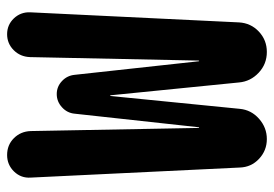

<svg xmlns="http://www.w3.org/2000/svg" viewBox="-135 -635 770 540"><g transform="rotate(90 250.0 -365.0)"><path d="M451.2 -654.3 479.5 -66.4Q481.4 -39.1 462.4 -19.5Q443.4 0 416 0Q387.7 0 368.7 -19Q349.6 -38.1 348.6 -66.4L339.8 -539.1Q339.8 -540 338.9 -540Q337.9 -540 337.9 -539.1L299.8 -190.4Q297.9 -168.9 281.7 -154.3Q265.6 -139.6 244.6 -139.6Q223.6 -139.6 208 -154.3Q192.4 -168.9 190.4 -190.4L152.3 -539.1Q152.3 -540 151.4 -540Q150.4 -540 150.4 -539.1L140.6 -64.5Q139.6 -37.1 121.1 -18.6Q102.5 0 76.2 0Q49.8 0 31.7 -19Q13.7 -38.1 14.6 -64.5L43 -652.3Q44.9 -685.5 68.8 -708Q92.8 -730.5 126 -730.5Q160.2 -730.5 184.6 -707.5Q209 -684.6 211.9 -652.3L248 -291Q248 -290 249 -290Q250 -290 250 -291L286.1 -654.3Q289.1 -686.5 314 -708.5Q338.9 -730.5 371.1 -730.5Q403.3 -730.5 426.8 -708.5Q450.2 -686.5 451.2 -654.3Z"/></g></svg>

Font: Rounded-X Mgen+ 2m bold
Style: Bold
Weight: 700
Designer: [Source Han Sans]
Ryoko NISHIZUKA  (kana & ideographs); Paul D. Hunt (Latin, Greek & Cyrillic); Wenlong ZHANG  (bopomofo
Version: Version 1.059.20150602